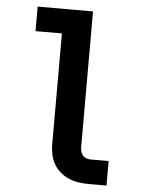

<svg xmlns="http://www.w3.org/2000/svg" viewBox="-53 -777 605 819"><g transform="rotate(5 250.0 -367.5)"><path d="M358 0Q337 0 315 -3Q293 -6 273 -14.5Q253 -23 236 -37.5Q219 -52 208 -71Q197 -90 192.5 -111.5Q188 -133 188 -155V-630H75V-735H312V-155Q312 -145 314.5 -135.5Q317 -126 323.5 -118.5Q330 -111 339.5 -108Q349 -105 358 -105H434V0Z"/></g></svg>

Font: Iosevka Curly Slab Extrabold
Style: Regular
Weight: 800
Monospace: yes
Designer: Belleve Invis
Foundry: Belleve Invis
Version: Version 22.1.2; ttfautohint (v1.8.4)